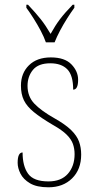

<svg xmlns="http://www.w3.org/2000/svg" viewBox="-20 -786 412 816"><path d="M186 10Q136 10 107.5 -7Q79 -24 67 -48Q55 -72 55 -94Q55 -138 76 -138Q76 -80 99.5 -47.5Q123 -15 186 -15Q240 -15 268.5 -47.5Q297 -80 297 -131Q297 -154 290 -174Q283 -194 263.5 -213.5Q244 -233 205 -255Q154 -285 124 -309.5Q94 -334 81.5 -360Q69 -386 69 -422Q69 -475 103 -508.5Q137 -542 196 -542Q255 -542 283.5 -512.5Q312 -483 312 -447Q312 -405 291 -405Q291 -466 266 -491.5Q241 -517 194 -517Q143 -517 120 -489Q97 -461 97 -421Q97 -376 126 -345.5Q155 -315 212 -283Q258 -257 282.5 -233Q307 -209 316 -184Q325 -159 325 -129Q325 -66 286.5 -28Q248 10 186 10ZM175 -606Q167 -629 153 -655.5Q139 -682 122.5 -708Q106 -734 92 -753V-766H99Q132 -731 153 -704.5Q174 -678 195 -642Q215 -678 235 -704.5Q255 -731 289 -766H296V-753Q282 -734 265.5 -708Q249 -682 235 -655.5Q221 -629 212 -606Z"/></svg>

Font: Noto Serif Ethiopic SemiCondensed Thin
Style: Regular
Weight: 100
Width: 4
Designer: Monotype Design Team
Foundry: Monotype Imaging Inc.
Version: Version 2.102; ttfautohint (v1.8.4.7-5d5b)